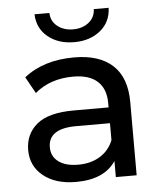

<svg xmlns="http://www.w3.org/2000/svg" viewBox="-53 -783 704 836"><g transform="rotate(-5 299.0 -365.5)"><path d="M129 -737H194Q195 -701 222.5 -679Q250 -657 291 -657Q332 -657 359.5 -679Q387 -701 388 -737H453Q451 -675 405.5 -638Q360 -601 291 -601Q222 -601 176.5 -638Q131 -675 129 -737ZM284 -535Q394 -535 452.5 -481Q511 -427 511 -320V0H420V-70Q369 6 246 6Q157 6 103.5 -37Q50 -80 50 -150Q50 -220 101 -262.5Q152 -305 263 -305H415V-324Q415 -386 379 -419Q343 -452 273 -452Q172 -452 105 -395L65 -467Q150 -535 284 -535ZM415 -162V-236H267Q145 -236 145 -154Q145 -114 176 -91Q207 -68 262 -68Q317 -68 357 -92.5Q397 -117 415 -162Z"/></g></svg>

Font: Montserrat
Style: Regular
Weight: 500
Designer: Julieta Ulanovsky
Foundry: Julieta Ulanovsky
Version: Version 7.200;PS 007.200;hotconv 1.0.88;makeotf.lib2.5.64775